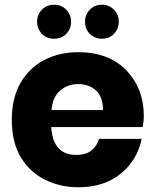

<svg xmlns="http://www.w3.org/2000/svg" viewBox="-20 -786 659 813"><path d="M30 0ZM30 0ZM311 7Q237 7 172.5 -24Q108 -55 69 -118.5Q30 -182 30 -279Q30 -372 67.5 -436Q105 -500 168.5 -532.5Q232 -565 311 -565Q441 -565 515 -488Q589 -411 589 -294Q589 -273 584 -248H197Q204 -130 303 -130Q345 -130 368.5 -150Q392 -170 399 -198H580Q561 -107 490.5 -50Q420 7 311 7ZM416 -320Q416 -377 386 -403.5Q356 -430 311 -430Q267 -430 235 -403Q203 -376 198 -320ZM209 -622Q176 -622 156.5 -643.5Q137 -665 137 -693Q137 -724 157.5 -745Q178 -766 209 -766Q240 -766 260.5 -745Q281 -724 281 -693Q281 -665 261.5 -643.5Q242 -622 209 -622ZM411 -622Q381 -622 360.5 -642.5Q340 -663 340 -693Q340 -724 360.5 -745Q381 -766 411 -766Q442 -766 462.5 -745Q483 -724 483 -693Q483 -665 463.5 -643.5Q444 -622 411 -622Z"/></svg>

Font: Ulagadi Sans
Style: Bold
Weight: 700
Designer: Ninad Kale (Devanagari), Jonny Pinhorn (Latin)
Foundry: Indian Type Foundry
Version: Version 3.01;March 29, 2020;FontCreator 12.0.0.2522 64-bit; 